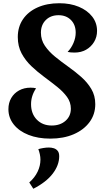

<svg xmlns="http://www.w3.org/2000/svg" viewBox="-20 -832 671 1187"><path d="M233 -630Q233 -585 257.5 -549Q282 -513 320 -482Q358 -451 401 -420.5Q444 -390 482 -356.5Q520 -323 544.5 -282Q569 -241 569 -188Q569 -125 533.5 -77Q498 -29 435.5 -2Q373 25 291 25Q215 25 156.5 2Q98 -21 65 -62.5Q32 -104 32 -157Q32 -196 49.5 -226Q67 -256 98 -273Q129 -290 169 -290Q180 -290 188 -289Q196 -288 203 -286Q172 -240 172 -188Q172 -129 207.5 -92.5Q243 -56 300 -56Q352 -56 385 -85Q418 -114 418 -160Q418 -200 394.5 -232.5Q371 -265 333.5 -295Q296 -325 254 -356Q212 -387 174.5 -422.5Q137 -458 113.5 -502Q90 -546 90 -603Q90 -666 122 -713Q154 -760 212 -786Q270 -812 347 -812Q415 -812 467.5 -790Q520 -768 550 -729.5Q580 -691 580 -641Q580 -603 561.5 -572.5Q543 -542 512 -524.5Q481 -507 441 -507Q428 -507 417 -508Q406 -509 398 -511Q421 -535 434.5 -567Q448 -599 448 -630Q448 -679 418.5 -708.5Q389 -738 342 -738Q293 -738 263 -708Q233 -678 233 -630ZM217 90Q230 86 248 83Q266 80 282 80Q298 80 312.5 84.5Q327 89 336.5 100.5Q346 112 346 134Q346 189 306 241.5Q266 294 186 335L161 296Q195 266 212.5 229.5Q230 193 230 155Q230 139 226.5 122.5Q223 106 217 90Z"/></svg>

Font: Merienda
Style: Bold
Weight: 700
Designer: Eduardo Rodriguez Tunni
Foundry: Eduardo Rodriguez Tunni
Version: Version 2.001